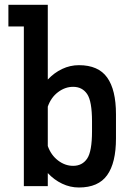

<svg xmlns="http://www.w3.org/2000/svg" viewBox="-20 -789 560 814"><path d="M81.1 0V-676.8H15.6V-768.6H182.6V-451.7Q209.5 -480.5 243.4 -496.6Q277.3 -512.7 314.5 -512.7Q397 -512.7 434.3 -460.4Q471.7 -408.2 471.7 -304.7V-202.1Q471.7 -98.6 434.3 -46.4Q397 5.9 314.5 5.9Q277.3 5.9 243.4 -10.3Q209.5 -26.4 182.6 -55.2V0ZM290 -420.9Q255.9 -420.9 226.1 -398.4Q196.3 -376 182.6 -336.9V-169.9Q196.3 -131.3 226.1 -108.6Q255.9 -85.9 290 -85.9Q328.6 -85.9 349.4 -116.5Q370.1 -147 370.1 -232.4V-274.4Q370.1 -359.9 349.4 -390.4Q328.6 -420.9 290 -420.9Z"/></svg>

Font: Kay Pho Du
Style: Bold
Weight: 700
Designer: Victor Gaultney, Khu Oo Reh
Foundry: SIL International
Version: Version 3.000